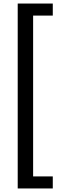

<svg xmlns="http://www.w3.org/2000/svg" viewBox="-20 -871 358 1084"><path d="M80 193V-851H278V-783H167V125H278V193Z"/></svg>

Font: Noto Sans Tamil UI
Style: Regular
Weight: 400
Designer: Jelle Bosma - Monotype Design Team
Foundry: Monotype Imaging Inc.
Version: Version 2.004; ttfautohint (v1.8.4.7-5d5b)